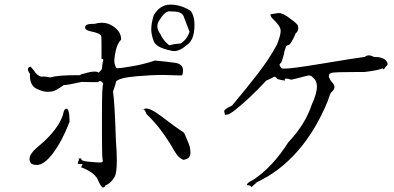

<svg xmlns="http://www.w3.org/2000/svg" viewBox="-20 -813 1752 853"><path d="M438 20Q445 20 448 11Q472 2 489 -27Q499 -44 499 -101Q499 -137 495 -188Q489 -369 482 -406Q495 -443 495 -449V-450Q507 -467 584 -474Q651 -480 707 -480L776 -478Q781 -478 786 -478Q791 -478 792 -489L793 -500Q793 -529 757.5 -534Q722 -539 669 -544Q611 -525 557 -517Q516 -510 503 -510Q498 -510 497 -511Q488 -524 488 -545Q488 -559 494.5 -589Q501 -619 518 -637V-639Q518 -672 483 -696Q460 -712 432 -712Q417 -712 400 -707H391Q358 -707 358 -691Q358 -679 382 -674Q428 -665 430 -651Q431 -641 431 -599V-550L435 -551Q439 -551 439 -547Q439 -544 436 -537Q434 -515 432 -505L419 -490Q413 -495 400 -495Q382 -495 350 -485H348Q343 -485 335 -479H319Q236 -479 203 -469Q182 -473 172 -473Q167 -473 165 -472Q145 -476 128 -503Q115 -517 115 -518L116 -517H114Q104 -513 104 -505Q104 -497 113 -485V-477Q113 -434 141 -419.5Q169 -405 192 -405Q196 -405 211 -406.5Q226 -408 263 -435Q281 -435 342 -449L397 -448H416Q420 -453 424 -453Q431 -453 439 -441Q433 -438 433 -314Q433 -296 433 -205.5Q433 -115 436 -103L437 -99Q437 -91 425 -91Q410 -91 370 -95Q341 -98 341 -106L342 -109Q328 -109 328 -108Q328 -107 331 -106Q330 -99 326 -91L325 -88Q325 -84 339 -84H347L340 -70Q396 -49 413 -18Q429 20 438 20ZM143 -80Q177 -80 217.5 -135Q258 -190 289 -272Q289 -330 275 -330Q264 -330 260 -303Q235 -231 146 -159Q111 -129 111 -106Q111 -95 120 -85Q131 -80 143 -80ZM794 -103Q826 -106 826 -134Q826 -135 825 -150.5Q824 -166 798 -223Q757 -250 696 -297Q651 -331 629 -331Q622 -331 617 -326L611 -330Q612 -330 618 -327.5Q624 -325 631 -306Q688 -252 735 -176Q755 -141 765 -126.5Q775 -112 794 -103ZM753 -586Q780 -586 811 -614Q844 -635 844 -703Q844 -741 828 -764Q783 -793 736.5 -792.5Q690 -792 663 -745Q652 -710 652 -682Q652 -660 662.5 -631Q673 -602 736 -589Q744 -586 753 -586ZM731 -612Q702 -637 693 -661Q679 -679 679 -696Q679 -710 688 -723Q712 -763 734 -763L741 -762H750Q791 -762 798 -735L822 -672Q811 -638 783 -620Q754 -618 731 -612Z M1098 18Q1098 17 1119 -1L1120 -3Q1222 -50 1302.5 -142Q1383 -234 1436 -364Q1447 -400 1452 -403Q1466 -415 1466 -427Q1466 -437 1452 -451Q1441 -467 1441 -476Q1441 -487 1456 -490Q1477 -493 1555 -493H1598Q1666 -501 1680 -510Q1681 -505 1683 -505Q1687 -505 1695 -518Q1702 -523 1702 -529Q1702 -536 1694 -545Q1679 -560 1645 -560H1641Q1629 -567 1619 -567Q1609 -567 1600 -560Q1564 -556 1409 -530Q1278 -508 1242 -508L1232 -509Q1222 -519 1222 -526Q1222 -529 1227 -532.5Q1232 -536 1242 -574V-576Q1242 -584 1252 -609Q1268 -617 1270 -617L1267 -615Q1284 -639 1293 -664Q1305 -674 1305 -687Q1305 -689 1304 -697.5Q1303 -706 1271 -729Q1238 -755 1219 -755H1216Q1181 -750 1181 -748Q1181 -744 1188 -733Q1227 -698 1227 -676Q1227 -656 1210 -614Q1176 -551 1125 -485Q1074 -419 1011 -344Q976 -328 976 -319Q976 -318 977.5 -312.5Q979 -307 979 -304Q979 -303 982 -303Q985 -303 992.5 -304.5Q1000 -306 1019 -320Q1088 -374 1163 -455Q1187 -465 1196 -471L1200 -472Q1206 -472 1212 -462Q1231 -456 1247 -455Q1245 -458 1245 -461Q1245 -464 1251 -464Q1258 -464 1274 -459L1292 -463Q1349 -478 1352 -478Q1363 -478 1372 -467Q1388 -454 1388 -429Q1388 -398 1365 -348Q1336 -260 1261 -181Q1191 -71 1105 -14Q1077 -1 1077 8Q1077 10 1079 10H1084Q1090 10 1098 18Z"/></svg>

Font: Xiaobo Songti 小帛宋体
Style: Regular
Weight: 400
Version: Version 1.501;March 17, 2024;FontCreator 14.0.0.2814 64-bit